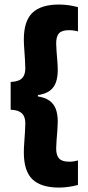

<svg xmlns="http://www.w3.org/2000/svg" viewBox="-20 -698 388 846"><path d="M323.5 -666.5V-559.5Q315.5 -562 305 -563.5Q294.5 -565 283 -565Q253 -565 240.2 -551.5Q227.5 -538 227.5 -507Q227.5 -494.5 229.2 -472Q231 -449.5 232.8 -426.8Q234.5 -404 234.5 -389Q234.5 -358.5 226.5 -335.5Q218.5 -312.5 199.5 -298.2Q180.5 -284 147 -279V-270L141 -274Q177 -269.5 197.5 -254.8Q218 -240 226.2 -216.8Q234.5 -193.5 234.5 -162Q234.5 -147.5 232.8 -124.5Q231 -101.5 229.2 -79.2Q227.5 -57 227.5 -43.5Q227.5 -13 240.8 0.8Q254 14.5 284.5 14.5Q296 14.5 306 12.8Q316 11 323.5 9V117Q305 122 283.5 125.2Q262 128.5 240 128.5Q161 128.5 123 92.2Q85 56 85 -27Q85 -43.5 86.8 -67.8Q88.5 -92 90 -116Q91.5 -140 91.5 -154Q91.5 -173.5 85.2 -186.5Q79 -199.5 65 -206.5Q51 -213.5 27 -214.5V-337Q51 -338 65 -344.8Q79 -351.5 85.2 -364.8Q91.5 -378 91.5 -397.5Q91.5 -412 90 -435.5Q88.5 -459 86.8 -483.5Q85 -508 85 -523.5Q85 -605.5 123 -641.8Q161 -678 240 -678Q262 -678 283.8 -674.8Q305.5 -671.5 323.5 -666.5Z"/></svg>

Font: Anek Latin Medium
Style: Bold
Weight: 700
Version: Version 1.003